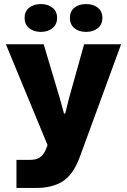

<svg xmlns="http://www.w3.org/2000/svg" viewBox="-20 -758 625 945"><path d="M61 29H127Q158 29 176.5 16.5Q195 4 206 -23L214 -44L9 -540H195L275 -272L295 -199H301L319 -272L394 -540H576L373 14Q341 101 289.5 134Q238 167 159 167H61ZM324 -670Q324 -702 346 -720Q368 -738 404 -738Q439 -738 461.5 -720Q484 -702 484 -670Q484 -638 461.5 -619.5Q439 -601 404 -601Q368 -601 346 -619.5Q324 -638 324 -670ZM101 -670Q101 -702 123.5 -720Q146 -738 181 -738Q216 -738 238.5 -720Q261 -702 261 -670Q261 -638 238.5 -619.5Q216 -601 181 -601Q146 -601 123.5 -619.5Q101 -638 101 -670Z"/></svg>

Font: Mona Sans ExtraBold
Style: Regular
Weight: 800
Designer: Deni Anggara
Foundry: GitHub
Version: Version 2.000